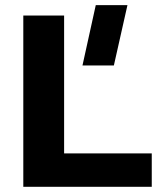

<svg xmlns="http://www.w3.org/2000/svg" viewBox="-20 -720 628 740"><path d="M227.1 -660.2V-128.9H564.9V0H69.8V-660.2ZM297.9 -467.8 349.1 -700.2H471.2L418.9 -467.8Z"/></svg>

Font: Human Sans
Style: Bold
Weight: 700
Designer: Tim Radville
Foundry: Continuum
Version: Version 1.000;FEAKit 1.0